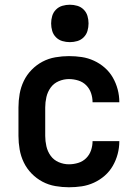

<svg xmlns="http://www.w3.org/2000/svg" viewBox="-20 -779 590 811"><path d="M271 12Q243 12 214 7Q185 2 159.5 -11.5Q134 -25 113.5 -46Q93 -67 80.5 -93Q68 -119 63 -147.5Q58 -176 58 -205V-325Q58 -354 63 -382.5Q68 -411 80.5 -437Q93 -463 113.5 -484Q134 -505 159.5 -518.5Q185 -532 214 -537Q243 -542 271 -542Q299 -542 325.5 -538Q352 -534 377 -522.5Q402 -511 422.5 -493Q443 -475 456.5 -451.5Q470 -428 477 -401.5Q484 -375 484 -348V-347H371Q371 -367 364.5 -386Q358 -405 344 -419Q330 -433 310.5 -439Q291 -445 271 -445Q249 -445 228 -436Q207 -427 194 -409Q181 -391 176 -369Q171 -347 171 -325V-205Q171 -183 176 -161Q181 -139 194 -121Q207 -103 228 -94Q249 -85 271 -85Q291 -85 310.5 -91Q330 -97 344 -111Q358 -125 364.5 -144Q371 -163 371 -183H484V-182Q484 -155 477 -128.5Q470 -102 456.5 -78.5Q443 -55 422.5 -37Q402 -19 377 -7.5Q352 4 325.5 8Q299 12 271 12ZM275 -601Q259 -601 243.5 -605.5Q228 -610 216.5 -621.5Q205 -633 200.5 -648.5Q196 -664 196 -680Q196 -696 200.5 -711.5Q205 -727 216.5 -738.5Q228 -750 243.5 -754.5Q259 -759 275 -759Q291 -759 306.5 -754.5Q322 -750 333.5 -738.5Q345 -727 349.5 -711.5Q354 -696 354 -680Q354 -664 349.5 -648.5Q345 -633 333.5 -621.5Q322 -610 306.5 -605.5Q291 -601 275 -601Z"/></svg>

Font: Lode
Style: Bold
Weight: 700
Monospace: yes
Designer: Belleve Invis
Foundry: Belleve Invis
Version: Version 29.2.0; ttfautohint (v1.8.3)